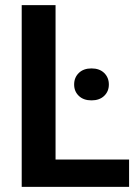

<svg xmlns="http://www.w3.org/2000/svg" viewBox="-20 -731 549 751"><path d="M484.9 -106.9V0H158.2V-106.9ZM197.3 -710.9V0H64.9V-710.9ZM270 -400.4Q270 -427.7 288.3 -445.6Q306.6 -463.4 337.9 -463.4Q369.1 -463.4 387.5 -445.6Q405.8 -427.7 405.8 -400.4Q405.8 -373.5 387.5 -356Q369.1 -338.4 337.9 -338.4Q306.6 -338.4 288.3 -356Q270 -373.5 270 -400.4Z"/></svg>

Font: Roboto SemiCondensed SemiBold
Style: Regular
Weight: 600
Width: 4
Designer: Christian Robertson
Foundry: Google
Version: Version 3.009; 2024